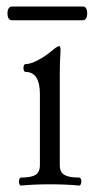

<svg xmlns="http://www.w3.org/2000/svg" viewBox="-20 -575 296 599"><path d="M39.1 -8.8Q39.1 -13.7 40.8 -17.3Q42.5 -21 45.4 -21Q76.7 -21 90.6 -29.3Q104.5 -37.6 104.5 -60.5V-281.2Q104.5 -350.6 59.6 -350.6Q56.6 -350.6 54.9 -354.2Q53.2 -357.9 53.2 -362.8Q53.2 -368.2 54.9 -371.6Q56.6 -375 59.6 -375Q74.7 -375 97.4 -386.7Q120.1 -398.4 143.6 -418Q159.2 -431.2 164.6 -431.2Q168.9 -431.2 168.9 -417.5Q166.5 -382.8 166.5 -345.2V-60.5Q166.5 -37.6 180.9 -29.3Q195.3 -21 227.1 -21Q230 -21 231.9 -17.3Q233.9 -13.7 233.9 -8.8Q233.9 -3.9 231.9 0Q230 3.9 227.1 3.9Q186.5 0 136.2 0Q85.9 0 45.4 3.9Q42.5 3.9 40.8 0.2Q39.1 -3.4 39.1 -8.8ZM3.4 -532.7Q3.4 -554.7 18.6 -554.7H238.3Q252 -554.7 252 -532.7Q252 -511.7 236.3 -511.7H18.6Q3.4 -511.7 3.4 -532.7Z"/></svg>

Font: JuniusX Light
Style: Regular
Weight: 300
Designer: Peter S. Baker
Foundry: Briery Creek Software
Version: Version 1.008